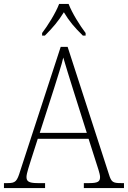

<svg xmlns="http://www.w3.org/2000/svg" viewBox="-22 -951 647 971"><path d="M191 -784V-771H205C247 -813 273 -844 301 -889C328 -844 354 -813 397 -771H411V-784C382 -822 342 -886 325 -931H277C260 -886 220 -822 191 -784ZM-2 0H206V-25H168C122 -25 112 -35 112 -56C112 -75 128 -119 134 -140L169 -249H426L463 -133C469 -113 484 -73 484 -56C484 -34 475 -25 430 -25H402V0H605V-25H590C549 -25 541 -30 529 -69L320 -714H285L81 -89C64 -33 57 -25 16 -25H-2ZM179 -279 252 -506C267 -557 291 -625 298 -660C310 -620 329 -556 349 -494L417 -279Z"/></svg>

Font: Noto Serif Thai SemiCondensed ExtraLight
Style: Regular
Weight: 200
Width: 4
Designer: Monotype Design Team
Foundry: Monotype Imaging Inc.
Version: Version 2.002